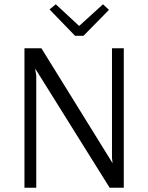

<svg xmlns="http://www.w3.org/2000/svg" viewBox="-20 -875 691 895"><path d="M330 -708 211 -831 240 -855 349 -754 460 -855 488 -829 369 -708ZM94 0V-650H173L505 -114L502 -138V-650H557V0H491L145 -554H144L149 -523V0Z"/></svg>

Font: Arsenal SC
Style: Regular
Weight: 400
Designer: Andrij Shevchenko
Foundry: Stairsfor
Version: Version 2.001; ttfautohint (v1.8.4.7-5d5b)